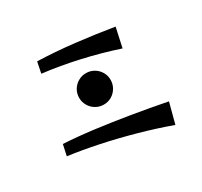

<svg xmlns="http://www.w3.org/2000/svg" viewBox="-164 -965 1328 1260"><g transform="rotate(-30 500.0 -334.5)"><path d="M778 -535Q646 -579 506.5 -610.5Q367 -642 233 -658L250 -742Q381 -738 526 -721.5Q671 -705 810 -682ZM607 -396Q607 -364 591 -336.5Q575 -309 548 -293Q521 -277 488 -277Q456 -277 428.5 -293Q401 -309 385 -336.5Q369 -364 369 -396Q369 -429 385 -456Q401 -483 428.5 -499Q456 -515 488 -515Q521 -515 548 -499Q575 -483 591 -456Q607 -429 607 -396ZM827 73Q708 30 582 -5Q456 -40 334.5 -65.5Q213 -91 107 -105L125 -188Q232 -182 353.5 -166.5Q475 -151 605.5 -129.5Q736 -108 868 -82Z"/></g></svg>

Font: RocknRoll One
Style: Regular
Weight: 400
Designer: Fontworks Inc.
Foundry: Fontworks Inc.
Version: Version 1.100